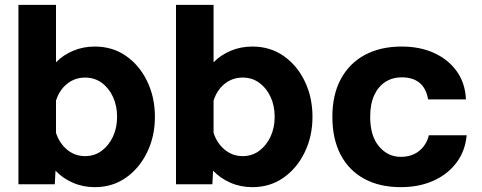

<svg xmlns="http://www.w3.org/2000/svg" viewBox="-20 -760 1990 792"><path d="M371 -568Q444 -568 499.5 -529.5Q555 -491 587 -425Q619 -359 619 -278Q619 -198 587 -132Q555 -66 499.5 -27Q444 12 371 12Q322 12 280 -6.5Q238 -25 209 -56L206 0H56V-740H211V-503Q240 -533 281.5 -550.5Q323 -568 371 -568ZM331 -116Q370 -116 399.5 -138Q429 -160 446 -196.5Q463 -233 463 -278Q463 -324 446 -360.5Q429 -397 399.5 -418.5Q370 -440 331 -440Q289 -440 257 -414.5Q225 -389 211 -345V-212Q225 -169 257 -142.5Q289 -116 331 -116Z M1021 -568Q1094 -568 1149.5 -529.5Q1205 -491 1237 -425Q1269 -359 1269 -278Q1269 -198 1237 -132Q1205 -66 1149.5 -27Q1094 12 1021 12Q972 12 930 -6.5Q888 -25 859 -56L856 0H706V-740H861V-503Q890 -533 931.5 -550.5Q973 -568 1021 -568ZM981 -116Q1020 -116 1049.5 -138Q1079 -160 1096 -196.5Q1113 -233 1113 -278Q1113 -324 1096 -360.5Q1079 -397 1049.5 -418.5Q1020 -440 981 -440Q939 -440 907 -414.5Q875 -389 861 -345V-212Q875 -169 907 -142.5Q939 -116 981 -116Z M1633 12Q1545 12 1481.5 -23Q1418 -58 1384.5 -123Q1351 -188 1351 -278Q1351 -370 1386.5 -435Q1422 -500 1486 -534Q1550 -568 1637 -568Q1713 -568 1771.5 -541Q1830 -514 1864.5 -465.5Q1899 -417 1902 -350H1746Q1738 -396 1710.5 -418.5Q1683 -441 1637 -441Q1599 -441 1569.5 -422Q1540 -403 1523.5 -367Q1507 -331 1507 -278Q1507 -199 1543.5 -156Q1580 -113 1633 -113Q1664 -113 1687.5 -124Q1711 -135 1727 -155.5Q1743 -176 1749 -202H1905Q1899 -137 1863 -89Q1827 -41 1768 -14.5Q1709 12 1633 12Z"/></svg>

Font: Azeret Mono
Style: Bold
Weight: 700
Designer: Martin Vácha
Foundry: Displaay
Version: Version 1.002